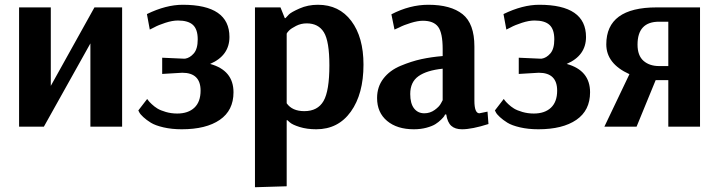

<svg xmlns="http://www.w3.org/2000/svg" viewBox="-20 -531 3016 805"><path d="M376 -500H492V0H359V-349L164 0H60V-500H193V-171Z M608 -407 596 -472Q676 -511 746 -511Q942 -511 942 -376Q942 -298 861 -263Q959 -236 959 -144Q959 -68 901.5 -28.5Q844 11 742 11Q700 11 665.5 3Q631 -5 612.5 -16.5Q594 -28 581 -40Q568 -52 564 -60L560 -68L597 -116Q599 -114 602 -109.5Q605 -105 616 -94.5Q627 -84 640 -76Q653 -68 675.5 -61.5Q698 -55 723 -55Q769 -55 795 -79.5Q821 -104 821 -151Q821 -226 744 -226L660 -221V-289L750 -285H756Q776 -288 792.5 -307Q809 -326 809 -366Q809 -408 789 -426.5Q769 -445 726 -445Q703 -445 673.5 -435.5Q644 -426 626 -416Z M1266 -433Q1242 -433 1221.5 -422.5Q1201 -412 1192.5 -403.5Q1184 -395 1182 -390V-98Q1205 -65 1256 -65Q1312 -65 1336.5 -107.5Q1361 -150 1361 -257Q1361 -358 1338 -395.5Q1315 -433 1266 -433ZM1049 254V-500H1156L1174 -455H1177Q1182 -461 1191.5 -470.5Q1201 -480 1236 -495.5Q1271 -511 1313 -511Q1402 -511 1453 -443Q1504 -375 1504 -260Q1504 -137 1451 -63Q1398 11 1306 11Q1267 11 1236.5 1.5Q1206 -8 1195 -18L1185 -27H1182V250Z M1836 -111V-243Q1769 -236 1734.5 -211.5Q1700 -187 1700 -137Q1700 -97 1716 -76.5Q1732 -56 1759 -56Q1783 -56 1802.5 -70Q1822 -84 1829 -98ZM1634 -407 1621 -471Q1698 -511 1776 -511Q1870 -511 1919.5 -471.5Q1969 -432 1969 -336V-109Q1969 -56 1990 -56L2024 -63L2028 -11Q1959 11 1917 11Q1888 11 1872 -3.5Q1856 -18 1851 -51H1846Q1845 -48 1842.5 -44Q1840 -40 1829.5 -29.5Q1819 -19 1805.5 -10.5Q1792 -2 1768 4.5Q1744 11 1715 11Q1645 11 1603 -24Q1561 -59 1561 -120Q1561 -167 1587.5 -201.5Q1614 -236 1659.5 -255Q1705 -274 1746.5 -283Q1788 -292 1836 -296V-325Q1836 -393 1817 -418.5Q1798 -444 1753 -444Q1732 -444 1702.5 -435Q1673 -426 1654 -416Z M2103 -407 2091 -472Q2171 -511 2241 -511Q2437 -511 2437 -376Q2437 -298 2356 -263Q2454 -236 2454 -144Q2454 -68 2396.5 -28.5Q2339 11 2237 11Q2195 11 2160.5 3Q2126 -5 2107.5 -16.5Q2089 -28 2076 -40Q2063 -52 2059 -60L2055 -68L2092 -116Q2094 -114 2097 -109.5Q2100 -105 2111 -94.5Q2122 -84 2135 -76Q2148 -68 2170.5 -61.5Q2193 -55 2218 -55Q2264 -55 2290 -79.5Q2316 -104 2316 -151Q2316 -226 2239 -226L2155 -221V-289L2245 -285H2251Q2271 -288 2287.5 -307Q2304 -326 2304 -366Q2304 -408 2284 -426.5Q2264 -445 2221 -445Q2198 -445 2168.5 -435.5Q2139 -426 2121 -416Z M2653 -344Q2653 -298 2678 -276Q2703 -254 2744 -254H2782V-440H2743Q2653 -440 2653 -344ZM2915 -500V0H2782V-195H2729L2649 0H2514L2619 -220Q2522 -264 2522 -345Q2522 -500 2733 -500Z"/></svg>

Font: ArsenalBold
Style: Bold
Weight: 700
Designer: Andrij Shevchenko
Foundry: Stairsfor.com
Version: Version 1.000